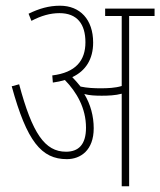

<svg xmlns="http://www.w3.org/2000/svg" viewBox="-20 -652 561 672"><path d="M308 -203C308 -245 297 -287 275 -323C292 -318 314 -317 336 -317C358 -317 384 -318 406 -324V0H432V-596H521V-622H348V-596H406V-351C383 -344 357 -343 331 -343C311 -343 285 -344 262 -349C253 -360 243 -372 233 -382C280 -404 306 -445 306 -503C306 -584 260 -632 190 -632C151 -632 117 -622 80 -604L90 -579C124 -597 156 -606 188 -606C250 -606 279 -568 279 -504C279 -440 245 -398 163 -388L165 -363C180 -365 194 -368 207 -372C248 -330 281 -274 281 -205C281 -145 254 -121 211 -121C137 -121 93 -185 47 -357L21 -350C74 -157 125 -95 214 -95C262 -95 308 -126 308 -203Z"/></svg>

Font: Noto Sans ExtraCondensed Thin
Style: Italic
Weight: 100
Width: 2
Italic angle: -12°
Designer: Monotype Design Team
Foundry: Monotype Imaging Inc.
Version: Version 2.013